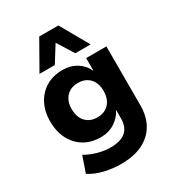

<svg xmlns="http://www.w3.org/2000/svg" viewBox="-223 -897 1107 1216"><g transform="rotate(-30 331.0 -288.5)"><path d="M302 191Q241 191 180.5 176.5Q120 162 76 133L116 17Q141 32 172 43.5Q203 55 235 61Q267 67 295 67Q370 67 407 35.5Q444 4 444 -59V-120H442Q422 -77 377.5 -48.5Q333 -20 276 -20Q207 -20 155.5 -50.5Q104 -81 75 -136.5Q46 -192 46 -266Q46 -340 75 -395Q104 -450 155.5 -480.5Q207 -511 276 -511Q334 -511 378.5 -483Q423 -455 442 -410H444V-501H592V-70Q592 11 558 69.5Q524 128 459.5 159.5Q395 191 302 191ZM319 -140Q373 -140 404.5 -174Q436 -208 436 -267Q436 -324 404.5 -357.5Q373 -391 319 -391Q266 -391 234.5 -357.5Q203 -324 203 -267Q203 -208 234.5 -174Q266 -140 319 -140ZM138 -562 255 -768H395L512 -562H400L325 -682L250 -562Z"/></g></svg>

Font: Nunito Sans 8pt ExtraBold
Style: Regular
Weight: 800
Version: Version 3.101;gftools[0.9.27]